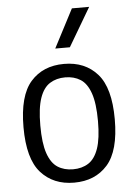

<svg xmlns="http://www.w3.org/2000/svg" viewBox="-56 -851 629 903"><g transform="rotate(-5 258.0 -399.0)"><path d="M258 9.5Q159.5 9.5 101 -56Q42.5 -121.5 42.5 -270.5Q42.5 -419.5 100.5 -485.2Q158.5 -551 258 -551Q357 -551 415.2 -485.2Q473.5 -419.5 473.5 -271Q473.5 -122 415.2 -56.2Q357 9.5 258 9.5ZM258 -53.5Q300 -53.5 330.5 -73Q361 -92.5 377.5 -139.5Q394 -186.5 394 -269Q394 -353.5 377.2 -401.2Q360.5 -449 330 -468.2Q299.5 -487.5 258 -487.5Q216.5 -487.5 185.8 -468.2Q155 -449 138.5 -402Q122 -355 122 -272Q122 -188 138.5 -140.2Q155 -92.5 185.5 -73Q216 -53.5 258 -53.5ZM223.5 -626.5 318 -808H399.5L292.5 -626.5Z"/></g></svg>

Font: Encode Sans SmCnd
Style: Regular
Weight: 400
Width: 4
Designer: Multiple Designers
Foundry: Impallari Type
Version: Version 3.002; ttfautohint (v1.8.3) -l 8 -r 50 -G 200 -x 14 